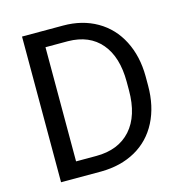

<svg xmlns="http://www.w3.org/2000/svg" viewBox="-105 -808 864 905"><g transform="rotate(-15 326.5 -355.5)"><path d="M176.3 -633.8V-76.7H274.9Q383.3 -76.7 443.6 -144Q503.9 -211.4 503.9 -335.9V-377.4Q503.9 -498.5 447 -565.7Q390.1 -632.8 285.6 -633.8ZM82.5 0V-710.9H283.2Q376 -710.9 447.3 -669.9Q518.6 -628.9 557.4 -553.2Q596.2 -477.5 596.7 -379.4V-334Q596.7 -233.4 557.9 -157.7Q519 -82 447 -41.5Q375 -1 279.3 0Z"/></g></svg>

Font: MAUL
Style: Regular
Weight: 400
Designer: MAUL
Version: Version 1.0; 2020; ttfautohint (v1.8.3)